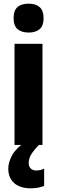

<svg xmlns="http://www.w3.org/2000/svg" viewBox="-20 -788 311 1044"><path d="M136 -768Q175 -768 196 -749Q217 -730 217 -689Q217 -648 195.5 -629.5Q174 -611 136 -611Q97 -611 75.5 -629.5Q54 -648 54 -689Q54 -731 75 -749.5Q96 -768 136 -768ZM211 -550V0H59V-550ZM136 99Q136 117 147 128Q158 139 177 139Q191 139 201.5 136Q212 133 220 129V223Q208 228 189.5 232Q171 236 148 236Q89 236 57 207.5Q25 179 25 129Q25 94 46 56Q67 18 119 -18L192 0Q160 33 148 54.5Q136 76 136 99Z"/></svg>

Font: Noto Sans Lao UI Cond ExtBd
Style: Regular
Weight: 800
Width: 3
Designer: Monotype Design Team
Foundry: Monotype Imaging Inc.
Version: Version 2.000; ttfautohint (v1.8.4.7-5d5b)